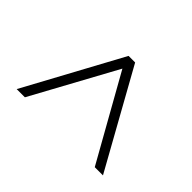

<svg xmlns="http://www.w3.org/2000/svg" viewBox="-112 -606 647 647"><g transform="rotate(-45 212.0 -282.5)"><path d="M39.1 -77.1V-116.2L339.8 -285.2L39.1 -449.2V-488.3L384.8 -300.8V-269.5Z"/></g></svg>

Font: Post No Bills Colombo Light
Style: Regular
Weight: 300
Designer: Kosala Senevirathne, Siva Puranthara, Lasantha Premarathna, Tharique Azeez
Foundry: Mooniak
Version: Version 1.220 ; ttfautohint (v1.6)